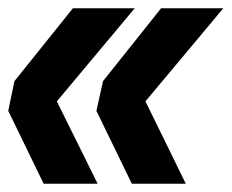

<svg xmlns="http://www.w3.org/2000/svg" viewBox="-20 -523 562 466"><path d="M300 -77 214 -254 230 -326 371 -503H522L333 -277L431 -77ZM86 -77 0 -254 15 -326 157 -503H307L118 -277L217 -77Z"/></svg>

Font: Radio Canada Big SemiBold
Style: Italic
Weight: 600
Italic angle: -12°
Designer: Étienne Aubert Bonn
Foundry: Coppers and Brasses
Version: Version 1.001